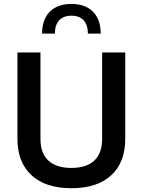

<svg xmlns="http://www.w3.org/2000/svg" viewBox="-20 -969 738 994"><path d="M264.2 -794.9C264.2 -855.5 294.9 -887.7 349.6 -887.7C404.3 -887.7 435.1 -855.5 435.1 -794.9H501.5C501.5 -892.1 445.8 -948.7 349.6 -948.7C253.4 -948.7 197.8 -892.1 197.8 -794.9ZM508.8 -248.5C508.8 -156.2 458.5 -99.6 349.6 -99.6C240.2 -99.6 189.5 -156.2 189.5 -248.5V-697.3H70.3V-250.5C70.3 -169.4 94.7 -106.4 143.1 -62C191.4 -17.1 260.3 5.4 349.6 5.4C439 5.4 507.8 -17.1 556.2 -62C604.5 -106.4 628.4 -169.4 628.4 -250.5V-697.3H508.8Z"/></svg>

Font: Estedad SemiBold
Style: Regular
Weight: 600
Designer: Amin Abedi
Version: Version 7.3